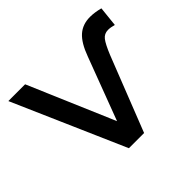

<svg xmlns="http://www.w3.org/2000/svg" viewBox="-131 -698 858 858"><g transform="rotate(-45 298.0 -269.0)"><path d="M529 -538Q557 -538 592 -529L582 -434Q561 -440 545 -440Q521 -440 506.5 -421.5Q492 -403 472 -354L333 0H237L5 -530H111L285 -123L397 -420Q420 -483 451 -510.5Q482 -538 529 -538Z"/></g></svg>

Font: CMG Sans Medium
Style: Regular
Weight: 500
Designer: Julieta Ulanovsky
Foundry: Julieta Ulanovsky
Version: Version 7.200